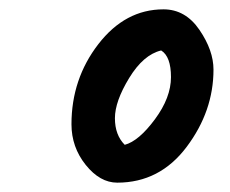

<svg xmlns="http://www.w3.org/2000/svg" viewBox="-20 -727 492 411"><path d="M247 -417Q277 -425 311.5 -471.5Q346 -518 346 -562Q346 -606 325 -619Q287 -610 256.5 -560Q226 -510 226 -474Q226 -438 247 -417ZM330 -707Q377 -707 407 -663Q437 -619 437 -578Q437 -489 379.5 -412.5Q322 -336 231 -336Q194 -336 163.5 -374Q133 -412 133 -461Q133 -558 190.5 -632.5Q248 -707 330 -707Z"/></svg>

Font: Kalam
Style: Bold
Weight: 700
Version: Version 2.001;PS 1.0;hotconv 1.0.79;makeotf.lib2.5.61930; tt